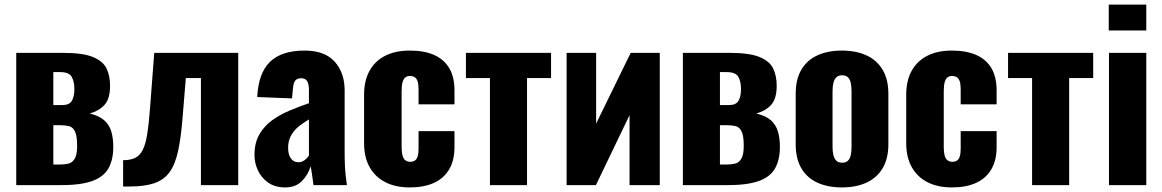

<svg xmlns="http://www.w3.org/2000/svg" viewBox="-20 -809 5079 839"><path d="M51 0V-578H256Q343 -578 387 -559.5Q431 -541 446 -509Q461 -477 461 -434Q461 -377 436.5 -350.5Q412 -324 372 -313Q414 -303 436 -283Q458 -263 466.5 -234Q475 -205 475 -167Q475 -111 454 -73.5Q433 -36 383 -18Q333 0 247 0ZM213 -90H240Q262 -90 279 -94Q296 -98 306.5 -115.5Q317 -133 317 -172Q317 -216 307.5 -235Q298 -254 281 -258Q264 -262 241 -262H213ZM213 -350H254Q283 -350 294 -368.5Q305 -387 305 -420Q305 -452 293.5 -473Q282 -494 242 -494H213Z M518 6V-109Q550 -109 570.5 -119Q591 -129 603.5 -153.5Q616 -178 623 -220.5Q630 -263 635 -329L654 -578H1021V0H858V-468H792L778 -297Q771 -207 758 -148Q745 -89 720 -55.5Q695 -22 653 -8Q611 6 546 6Z M1226 10Q1182 10 1152 -11Q1122 -32 1107 -64.5Q1092 -97 1092 -131Q1092 -185 1113.5 -222Q1135 -259 1170 -284Q1205 -309 1247 -326.5Q1289 -344 1330 -358V-416Q1330 -431 1327 -442.5Q1324 -454 1317 -460.5Q1310 -467 1296 -467Q1282 -467 1274.5 -461Q1267 -455 1264 -444.5Q1261 -434 1260 -421L1256 -379L1104 -385Q1109 -489 1159.5 -538.5Q1210 -588 1311 -588Q1399 -588 1442.5 -539.5Q1486 -491 1486 -414V-144Q1486 -108 1487.5 -81Q1489 -54 1491.5 -34Q1494 -14 1496 0H1350Q1347 -23 1343 -50Q1339 -77 1337 -82Q1327 -46 1299.5 -18Q1272 10 1226 10ZM1284 -100Q1294 -100 1302.5 -104Q1311 -108 1318 -115Q1325 -122 1330 -129V-287Q1310 -275 1293 -262.5Q1276 -250 1264 -235Q1252 -220 1245.5 -202.5Q1239 -185 1239 -163Q1239 -134 1251 -117Q1263 -100 1284 -100Z M1771 10Q1708 10 1663.5 -13Q1619 -36 1595 -79Q1571 -122 1571 -183V-395Q1571 -457 1595 -500Q1619 -543 1663.5 -565.5Q1708 -588 1771 -588Q1833 -588 1876.5 -569Q1920 -550 1943 -511.5Q1966 -473 1966 -414V-353H1809V-419Q1809 -442 1804.5 -454.5Q1800 -467 1791.5 -472Q1783 -477 1771 -477Q1759 -477 1751 -470.5Q1743 -464 1739 -449.5Q1735 -435 1735 -409V-169Q1735 -130 1744.5 -116Q1754 -102 1772 -102Q1785 -102 1793 -107.5Q1801 -113 1805 -125.5Q1809 -138 1809 -159V-236H1966V-166Q1966 -108 1942.5 -68.5Q1919 -29 1875.5 -9.5Q1832 10 1771 10Z M2121 0V-468H2016V-578H2388V-468H2283V0Z M2456 0V-578H2585V-269L2736 -578H2863V0H2731V-306L2584 0Z M2964 0V-578H3169Q3256 -578 3300 -559.5Q3344 -541 3359 -509Q3374 -477 3374 -434Q3374 -377 3349.5 -350.5Q3325 -324 3285 -313Q3327 -303 3349 -283Q3371 -263 3379.5 -234Q3388 -205 3388 -167Q3388 -111 3367 -73.5Q3346 -36 3296 -18Q3246 0 3160 0ZM3126 -90H3153Q3175 -90 3192 -94Q3209 -98 3219.5 -115.5Q3230 -133 3230 -172Q3230 -216 3220.5 -235Q3211 -254 3194 -258Q3177 -262 3154 -262H3126ZM3126 -350H3167Q3196 -350 3207 -368.5Q3218 -387 3218 -420Q3218 -452 3206.5 -473Q3195 -494 3155 -494H3126Z M3659 10Q3597 10 3551.5 -11Q3506 -32 3481.5 -74Q3457 -116 3457 -179V-399Q3457 -462 3481.5 -504Q3506 -546 3551.5 -567Q3597 -588 3659 -588Q3721 -588 3766.5 -567Q3812 -546 3837 -504Q3862 -462 3862 -399V-179Q3862 -116 3837 -74Q3812 -32 3766.5 -11Q3721 10 3659 10ZM3660 -98Q3676 -98 3685 -106.5Q3694 -115 3697.5 -130.5Q3701 -146 3701 -168V-410Q3701 -432 3697.5 -447.5Q3694 -463 3685 -471.5Q3676 -480 3660 -480Q3644 -480 3635 -471.5Q3626 -463 3622 -447.5Q3618 -432 3618 -410V-168Q3618 -146 3622 -130.5Q3626 -115 3635 -106.5Q3644 -98 3660 -98Z M4140 10Q4077 10 4032.5 -13Q3988 -36 3964 -79Q3940 -122 3940 -183V-395Q3940 -457 3964 -500Q3988 -543 4032.5 -565.5Q4077 -588 4140 -588Q4202 -588 4245.5 -569Q4289 -550 4312 -511.5Q4335 -473 4335 -414V-353H4178V-419Q4178 -442 4173.5 -454.5Q4169 -467 4160.5 -472Q4152 -477 4140 -477Q4128 -477 4120 -470.5Q4112 -464 4108 -449.5Q4104 -435 4104 -409V-169Q4104 -130 4113.5 -116Q4123 -102 4141 -102Q4154 -102 4162 -107.5Q4170 -113 4174 -125.5Q4178 -138 4178 -159V-236H4335V-166Q4335 -108 4311.5 -68.5Q4288 -29 4244.5 -9.5Q4201 10 4140 10Z M4490 0V-468H4385V-578H4757V-468H4652V0Z M4826 0V-578H4989V0ZM4825 -676V-789H4989V-676Z"/></svg>

Font: Oswald
Style: Bold
Weight: 700
Designer: Vernon Adams
Foundry: Vernon Adams
Version: Version 4.103;gftools[0.9.33.dev8+g029e19f]